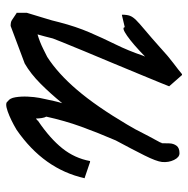

<svg xmlns="http://www.w3.org/2000/svg" viewBox="-14 -564 602 614"><g transform="rotate(90 287.0 -257.0)"><path d="M304 19Q294 13 291 -5.5Q288 -24 289 -45Q290 -66 293 -82Q296 -98 297 -101Q300 -115 303 -128.5Q306 -142 310 -155Q280 -118 248 -86Q216 -54 183 -35L63 10Q50 10 44.5 6Q39 2 22 -9H21V-42Q30 -73 38 -98Q46 -123 51 -145Q65 -199 83.5 -242Q102 -285 122 -325.5Q142 -366 158 -413Q160 -417 161 -420Q121 -381 94.5 -362.5Q68 -344 67 -355L29 -346H27Q27 -362 30.5 -371.5Q34 -381 44.5 -391.5Q55 -402 76 -419.5Q97 -437 133 -469L134 -470Q160 -494 182 -510.5Q204 -527 217 -538H220L256 -497Q256 -496 245 -469.5Q234 -443 217 -401.5Q200 -360 180.5 -313.5Q161 -267 143.5 -225Q126 -183 115 -155.5Q104 -128 103 -125Q100 -112 96.5 -99.5Q93 -87 90 -76Q114 -83 137 -94.5Q160 -106 162 -107Q215 -141 267.5 -202.5Q320 -264 378 -362Q382 -369 385.5 -375Q389 -381 393 -388Q405 -412 415 -430.5Q425 -449 432 -462Q434 -465 435 -467.5Q436 -470 437 -473H438Q438 -485 438.5 -498Q439 -511 446 -520.5Q453 -530 470 -530Q483 -530 491.5 -512.5Q500 -495 498 -474Q496 -456 477 -418Q458 -380 429 -326Q404 -268 385 -215.5Q366 -163 353 -104Q356 -99 357.5 -89.5Q359 -80 359 -71Q366 -75 366 -78H367Q423 -116 454.5 -155.5Q486 -195 495 -244H498L548 -227H550Q521 -96 395 -9Q363 10 336 19.5Q309 29 304 19Z"/></g></svg>

Font: Syne Tactile
Style: Regular
Weight: 400
Designer: Lucas Descroix
Foundry: Bonjour Monde
Version: Version 2.100; ttfautohint (v1.8.3)